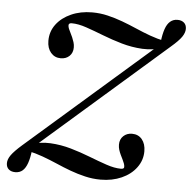

<svg xmlns="http://www.w3.org/2000/svg" viewBox="-46 -629 690 687"><g transform="rotate(5 298.5 -285.0)"><path d="M33.1 11.3Q18.5 11.3 9.7 3.6Q0.8 -4 0.8 -18.5Q0.8 -32.3 11.7 -47.6Q22.6 -62.9 49.2 -86.3L507.3 -486.3L524.2 -479Q485.5 -466.1 447.6 -468.1Q409.7 -470.2 373.4 -480.6Q337.1 -491.1 304 -504Q271 -516.9 241.5 -527Q212.1 -537.1 188.7 -537.1Q177.4 -537.1 177.4 -529Q177.4 -523.4 180.2 -516.5Q183.1 -509.7 186.7 -502.8Q190.3 -496 194 -487.5Q197.6 -479 200.4 -470.2Q203.2 -461.3 203.2 -451.6Q203.2 -432.3 191.1 -420.6Q179 -408.9 159.7 -408.9Q137.9 -408.9 124.2 -425Q110.5 -441.1 110.5 -467.7Q110.5 -500.8 129.8 -526.6Q149.2 -552.4 182.7 -567.3Q216.1 -582.3 258.1 -582.3Q287.1 -582.3 314.1 -575.8Q341.1 -569.4 367.3 -559.7Q393.5 -550 419.4 -538.7Q445.2 -527.4 471.8 -517.7Q498.4 -508.1 525.8 -502.4L511.3 -498.4Q514.5 -526.6 521 -545.2Q527.4 -563.7 538.3 -573Q549.2 -582.3 564.5 -582.3Q579 -582.3 587.9 -574.6Q596.8 -566.9 596.8 -552.4Q596.8 -538.7 586.3 -523.4Q575.8 -508.1 548.4 -484.7L90.3 -84.7L73.4 -91.9Q112.1 -104.8 150 -102.8Q187.9 -100.8 224.2 -90.3Q260.5 -79.8 293.5 -66.9Q326.6 -54 356 -44Q385.5 -33.9 408.9 -33.9Q420.2 -33.9 420.2 -41.1Q420.2 -47.6 417.7 -54Q415.3 -60.5 411.7 -67.7Q408.1 -75 404 -83.5Q400 -91.9 397.2 -100.8Q394.4 -109.7 394.4 -119.4Q394.4 -138.7 406.9 -150.4Q419.4 -162.1 437.9 -162.1Q460.5 -162.1 473.8 -146Q487.1 -129.8 487.1 -103.2Q487.1 -71 467.7 -44.8Q448.4 -18.5 414.9 -3.6Q381.5 11.3 339.5 11.3Q311.3 11.3 283.9 4.8Q256.5 -1.6 230.2 -11.3Q204 -21 178.2 -32.3Q152.4 -43.5 125.8 -53.2Q99.2 -62.9 71.8 -68.5L86.3 -72.6Q83.1 -44.4 76.6 -25.8Q70.2 -7.3 59.7 2Q49.2 11.3 33.1 11.3Z"/></g></svg>

Font: Playfair 5pt SemiExpanded Light Light
Style: Italic
Weight: 300
Italic angle: -15.6°
Version: Version 2.203